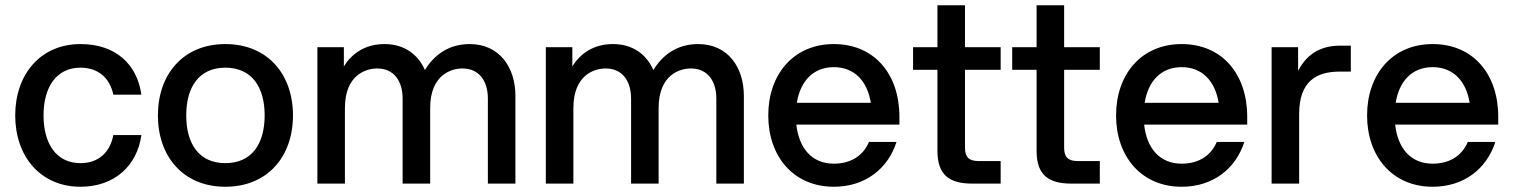

<svg xmlns="http://www.w3.org/2000/svg" viewBox="-20 -700 5767 732"><path d="M287 12C416 12 503 -68 519 -185H412C400 -119 355 -78 287 -78C194 -78 146 -153 146 -260C146 -367 194 -442 287 -442C354 -442 399 -403 412 -339H519C503 -454 422 -532 287 -532C134 -532 38 -416 38 -260C38 -104 134 12 287 12Z M839 12C1001 12 1097 -104 1097 -260C1097 -416 1001 -532 839 -532C678 -532 582 -416 582 -260C582 -104 678 12 839 12ZM839 -78C738 -78 690 -153 690 -260C690 -367 738 -442 839 -442C941 -442 989 -367 989 -260C989 -153 941 -78 839 -78Z M1840 -324V0H1945V-335C1945 -442 1885 -532 1771 -532C1689 -532 1634 -489 1600 -433C1574 -492 1522 -532 1446 -532C1371 -532 1321 -495 1291 -447V-520H1190V0H1295V-288C1295 -416 1377 -439 1418 -439C1482 -439 1515 -391 1515 -324V0H1620V-288C1620 -416 1702 -439 1743 -439C1807 -439 1840 -391 1840 -324Z M2711 -324V0H2816V-335C2816 -442 2756 -532 2642 -532C2560 -532 2505 -489 2471 -433C2445 -492 2393 -532 2317 -532C2242 -532 2192 -495 2162 -447V-520H2061V0H2166V-288C2166 -416 2248 -439 2289 -439C2353 -439 2386 -391 2386 -324V0H2491V-288C2491 -416 2573 -439 2614 -439C2678 -439 2711 -391 2711 -324Z M3159 12C3278 12 3365 -56 3398 -159H3293C3271 -106 3223 -76 3159 -76C3075 -76 3026 -135 3016 -225H3409V-255C3409 -418 3313 -532 3159 -532C3005 -532 2909 -416 2909 -260C2909 -104 3005 12 3159 12ZM3018 -308C3031 -390 3080 -444 3159 -444C3238 -444 3287 -390 3300 -308Z M3554 -680V-520H3461V-434H3554V-125C3554 -33 3599 0 3687 0H3795V-86H3711C3674 -86 3659 -101 3659 -137V-434H3795V-520H3659V-680Z M3932 -680V-520H3839V-434H3932V-125C3932 -33 3977 0 4065 0H4173V-86H4089C4052 -86 4037 -101 4037 -137V-434H4173V-520H4037V-680Z M4485 12C4604 12 4691 -56 4724 -159H4619C4597 -106 4549 -76 4485 -76C4401 -76 4352 -135 4342 -225H4735V-255C4735 -418 4639 -532 4485 -532C4331 -532 4235 -416 4235 -260C4235 -104 4331 12 4485 12ZM4344 -308C4357 -390 4406 -444 4485 -444C4564 -444 4613 -390 4626 -308Z M4828 0H4933V-265C4933 -390 4999 -427 5087 -427H5130V-526H5090C5026 -526 4967 -503 4929 -430V-520H4828Z M5442 12C5561 12 5648 -56 5681 -159H5576C5554 -106 5506 -76 5442 -76C5358 -76 5309 -135 5299 -225H5692V-255C5692 -418 5596 -532 5442 -532C5288 -532 5192 -416 5192 -260C5192 -104 5288 12 5442 12ZM5301 -308C5314 -390 5363 -444 5442 -444C5521 -444 5570 -390 5583 -308Z"/></svg>

Font: Aspekta 500
Style: Regular
Weight: 500
Designer: Ivo Dolenc
Version: Version 2.100